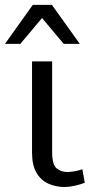

<svg xmlns="http://www.w3.org/2000/svg" viewBox="-48 -765 368 788"><path d="M217 2.5Q181.5 2.5 151 -11Q120.5 -24.5 102 -55.5Q83.5 -86.5 83.5 -139V-513H166V-141.5Q166 -89 184.5 -74Q203 -59 228.5 -59Q240 -59 258.5 -62.2Q277 -65.5 290 -70.5L300 -15Q281.5 -7.5 258 -2.5Q234.5 2.5 217 2.5ZM-27.5 -585 86.5 -745H165L279.5 -585H213.5L124.5 -691L35.5 -585Z"/></svg>

Font: Mooli
Style: Regular
Weight: 400
Designer: Vernon Adams
Foundry: Vernon Adams
Version: Version 1.000; ttfautohint (v1.8.4.7-5d5b);gftools[0.9.33]